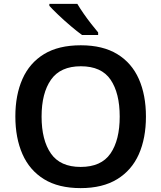

<svg xmlns="http://www.w3.org/2000/svg" viewBox="-20 -958 830 988"><path d="M731 -358Q731 -247 694.5 -164.5Q658 -82 583 -36Q508 10 395 10Q281 10 206.5 -36Q132 -82 95.5 -165Q59 -248 59 -359Q59 -469 95.5 -551.5Q132 -634 206.5 -679.5Q281 -725 396 -725Q509 -725 583.5 -679.5Q658 -634 694.5 -551.5Q731 -469 731 -358ZM194 -358Q194 -237 242 -168Q290 -99 395 -99Q501 -99 548.5 -168Q596 -237 596 -358Q596 -479 549 -548Q502 -617 396 -617Q291 -617 242.5 -548Q194 -479 194 -358ZM378 -938Q391 -916 410 -888.5Q429 -861 449.5 -835Q470 -809 485 -791V-778H402Q377 -796 344 -824Q311 -852 280.5 -881Q250 -910 234 -928V-938Z"/></svg>

Font: Noto Sans SemiBold
Style: Regular
Weight: 600
Designer: Monotype Design Team
Foundry: Monotype Imaging Inc.
Version: Version 2.007